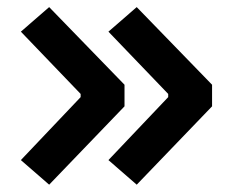

<svg xmlns="http://www.w3.org/2000/svg" viewBox="-20 -522 626 530"><path d="M115.7 -12.2 323.7 -228.5V-288.1L115.7 -502.4L37.6 -434.6L202.6 -262.7V-253.9L37.6 -80.1ZM357.4 -12.2 565.4 -228.5V-288.1L357.4 -502.4L279.3 -434.6L444.3 -262.7V-253.9L279.3 -80.1Z"/></svg>

Font: Cascadia Code NF SemiBold
Style: Regular
Weight: 600
Monospace: yes
Designer: Aaron Bell
Foundry: Saja Typeworks
Version: Version 2404.023